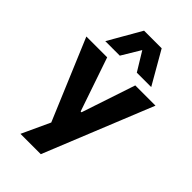

<svg xmlns="http://www.w3.org/2000/svg" viewBox="-284 -867 1141 1141"><g transform="rotate(45 286.5 -296.5)"><path d="M128 180 233 -47V58L-4 -506H171L287 -167H294L407 -506H577L299 180ZM95 -566 214 -773H362L481 -566H360L288 -684L217 -566Z"/></g></svg>

Font: Nunito Sans 6pt ExtraBold
Style: Regular
Weight: 800
Version: Version 3.101;gftools[0.9.27]